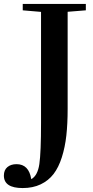

<svg xmlns="http://www.w3.org/2000/svg" viewBox="-46 -683 469 969"><path d="M68.4 266.1Q-26.4 266.1 -26.4 203.1Q-26.4 175.3 -8.8 160.4Q8.8 145.5 37.6 145.5Q99.6 145.5 111.8 221.2Q144 203.6 152.6 145Q161.1 86.4 161.1 -64V-623L68.8 -630.9V-663.1H387.2V-630.9L295.4 -623.5V-133.3Q295.4 -58.1 288.8 1Q282.2 60.1 266.1 110.8Q250 161.6 224.4 195.1Q198.7 228.5 159.4 247.3Q120.1 266.1 68.4 266.1Z"/></svg>

Font: Elstob 10pt SemiBold
Style: Regular
Weight: 600
Designer: Peter S. Baker
Version: Version 1.015